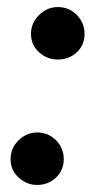

<svg xmlns="http://www.w3.org/2000/svg" viewBox="-20 -517 274 545"><path d="M144 -348Q114 -348 91 -368.5Q68 -389 68 -421Q68 -452 91 -474.5Q114 -497 144 -497Q176 -497 198 -474.5Q220 -452 220 -421Q220 -389 198 -368.5Q176 -348 144 -348ZM85 8Q56 8 33 -13Q10 -34 10 -65Q10 -97 33 -119Q56 -141 85 -141Q117 -141 139 -119Q161 -97 161 -65Q161 -34 139 -13Q117 8 85 8Z"/></svg>

Font: Manuale SemiBold
Style: Italic
Weight: 600
Italic angle: -11°
Designer: Eduardo Tunni / Pablo Cosgaya
Foundry: Eduardo Tunni / Pablo Cosgaya
Version: Version 1.002